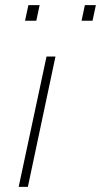

<svg xmlns="http://www.w3.org/2000/svg" viewBox="-20 -731 395 751"><path d="M53 0 162 -510H197L89 0ZM299 -650 312 -711H355L342 -650ZM78 -650 91 -711H135L122 -650Z"/></svg>

Font: Saira SemiExpanded Thin
Style: Italic
Weight: 250
Width: 6
Italic angle: -12°
Designer: Hector Gatti with collaboration of the Omnibus-Type team
Foundry: Omnibus-Type
Version: Version 1.101